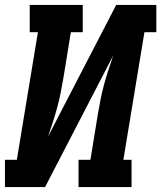

<svg xmlns="http://www.w3.org/2000/svg" viewBox="-21 -755 651 775"><path d="M-1 0V-110H47L132 -625H99V-735H313V-625H265L235 -441Q230 -411 224 -381Q218 -351 210 -321.5Q202 -292 192.5 -262.5Q183 -233 173 -204L448 -735H610V-625H562L477 -110H510V0H296V-110H344L374 -294Q379 -324 385 -354Q391 -384 399 -413.5Q407 -443 416.5 -472.5Q426 -502 436 -531L161 0Z"/></svg>

Font: Iosevka Curly Slab XBdExObl
Style: Regular
Weight: 800
Width: 7
Italic angle: -9°
Monospace: yes
Designer: Belleve Invis
Foundry: Belleve Invis
Version: Version 11.1.0; ttfautohint (v1.8.3)